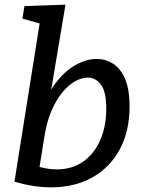

<svg xmlns="http://www.w3.org/2000/svg" viewBox="-20 -794 613 824"><path d="M199 10Q126 10 42 -14L158 -743L192 -682L76 -714L85 -768L261 -774L190 -351L155 -296Q176 -379 215.5 -433Q255 -487 302.5 -514Q350 -541 395 -541Q433 -541 465 -521Q497 -501 516.5 -456Q536 -411 536 -337Q536 -231 494 -153Q452 -75 376 -32.5Q300 10 199 10ZM223 -67Q288 -67 335.5 -99.5Q383 -132 409.5 -191Q436 -250 436 -327Q436 -400 413.5 -430.5Q391 -461 356 -461Q331 -461 303 -445.5Q275 -430 248.5 -398.5Q222 -367 201.5 -320Q181 -273 171 -210L146 -55L126 -85Q151 -76 176 -71.5Q201 -67 223 -67Z"/></svg>

Font: Bitter Thin Medium
Style: Italic
Weight: 500
Italic angle: -9°
Version: Version 3.021